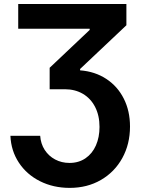

<svg xmlns="http://www.w3.org/2000/svg" viewBox="-20 -727 701 957"><path d="M326.4 85.1Q372.3 85.1 406.3 61.8Q440.3 38.4 458.1 -2.1Q476 -42.7 476 -94.4Q476 -151.2 454.1 -193.8Q432.3 -236.3 393.2 -259.3Q354 -282.2 303.4 -282.2H227.5V-389.2L427 -577.8V-583.7H70.8V-707H610V-601.1L379.2 -383.2V-376.4Q453.4 -370.7 509.8 -333.7Q566.1 -296.7 597 -235.4Q628 -174 628 -96.4Q628 -8.7 589.6 60.9Q551.1 130.6 482.8 170.1Q414.5 209.5 327.6 209.5Q245.8 209.5 179.4 176.2Q113.1 142.9 74.1 83.8Q35.1 24.7 31.9 -50H180.3Q183.1 -10.4 202.8 20.2Q222.6 50.7 254.8 67.9Q287.1 85.1 326.4 85.1Z"/></svg>

Font: Pretendard Std Variable
Style: Regular
Weight: 400
Designer: Base glyphs from Inter by Rasmus Andersson; Hangeul glyphs from Noto Sans CJK(Source Han Sans) by Jang Soo-young and Kan
Foundry: Kil Hyung-jin
Version: Version 1.309;Glyphs 3.2 (3225)